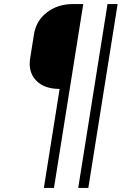

<svg xmlns="http://www.w3.org/2000/svg" viewBox="-20 -750 640 950"><path d="M197 180 275 -310Q199 -310 159 -351.5Q119 -393 129 -460L148 -580Q159 -648 212.5 -689Q266 -730 342 -730H392L247 180ZM367 180 512 -730H562L417 180Z"/></svg>

Font: JetBrains Mono Thin
Style: Italic
Weight: 100
Italic angle: -9°
Monospace: yes
Designer: Philipp Nurullin, Konstantin Bulenkov
Foundry: JetBrains
Version: Version 2.305; ttfautohint (v1.8.4.7-5d5b)